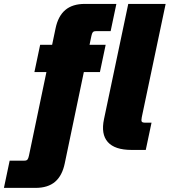

<svg xmlns="http://www.w3.org/2000/svg" viewBox="-133 -752 851 963"><path d="M-113.3 190.4 -84.5 53.7H-10.3Q0.5 53.7 4.9 48.1Q9.3 42.5 12.2 28.8L145.5 -608.9Q158.2 -670.9 194.3 -701.7Q230.5 -732.4 292.5 -732.4H450.7L421.9 -595.7H347.7Q336.9 -595.7 332.5 -590.3Q328.1 -585 325.2 -570.8L191.9 66.9Q179.2 128.9 143.3 159.7Q107.4 190.4 44.9 190.4ZM39.6 -390.6 68.4 -527.3H397L368.2 -390.6ZM526.9 0Q442.9 0 407.7 -39.6Q372.6 -79.1 388.7 -154.8L510.3 -732.4H697.8L578.1 -164.1Q574.7 -147.5 577.9 -142.1Q581.1 -136.7 595.7 -136.7H627L598.1 0Z"/></svg>

Font: Schibsted Grotesk Black
Style: Italic
Weight: 900
Italic angle: -12°
Designer: Bakken & Baeck AS, Henrik Kongsvoll
Foundry: Schibsted ASA
Version: Version 1.100;gftools[0.9.25]